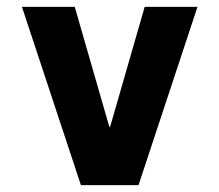

<svg xmlns="http://www.w3.org/2000/svg" viewBox="-20 -540 640 560"><path d="M216 0 44 -520H198L298 -173Q299 -172 299.5 -170Q300 -168 300 -167Q300 -168 300.5 -170Q301 -172 302 -173L402 -520H556L384 0Z"/></svg>

Font: Iosevka Custom Heavy Extended
Style: Regular
Weight: 900
Width: 7
Monospace: yes
Designer: Belleve Invis
Foundry: Belleve Invis
Version: Version 11.2.4; ttfautohint (v1.8.4)